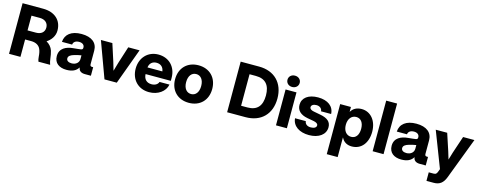

<svg xmlns="http://www.w3.org/2000/svg" viewBox="-33 -1598 6673 2666"><g transform="rotate(15 3303.0 -265.5)"><path d="M50.3 0H214.4V-250H301.3C368.7 -250 416 -222.2 436.5 -175.8C448.7 -149.4 456.5 -112.3 459 -70.8C460.4 -43 465.8 -19.5 472.7 0H641.1C632.8 -22 624.5 -54.7 621.6 -84.5C618.2 -119.6 609.4 -164.1 600.6 -193.4C585.4 -241.2 550.3 -279.3 508.3 -302.2C569.3 -342.3 616.7 -404.3 616.7 -484.9C616.7 -633.8 512.7 -727.5 346.2 -727.5H50.3ZM214.4 -380.4V-592.3H335C409.7 -592.3 456.5 -550.3 456.5 -484.9C456.5 -419.9 410.2 -380.4 335.4 -380.4Z M876 8.8C960.4 8.8 1013.7 -17.6 1045.9 -69.3H1047.9C1052.7 -24.4 1085.4 0 1140.6 0H1227.1V-122.6H1209.5C1189.9 -122.6 1181.6 -131.8 1181.6 -155.8V-348.1C1181.6 -460.4 1099.6 -526.9 953.6 -526.9C807.6 -526.9 723.6 -460 716.8 -350.6H863.3C866.7 -387.7 898.4 -412.1 948.7 -412.1C996.6 -412.1 1025.9 -388.7 1025.9 -351.1C1025.9 -332.5 1022 -322.8 1001 -318.4C979 -314.5 936 -310.1 892.1 -306.2C793.5 -297.9 698.7 -255.4 698.7 -143.1C698.7 -41 772.9 8.8 876 8.8ZM921.9 -96.7C877.4 -96.7 848.1 -115.7 848.1 -148.9C848.1 -184.1 880.9 -203.1 925.8 -216.3C960.9 -227.5 992.2 -233.9 1027.3 -239.7V-187C1027.3 -133.8 983.9 -96.7 921.9 -96.7Z M1422.4 0H1599.1L1788.6 -515.6H1626L1547.9 -270.5C1535.6 -229.5 1523.9 -189 1512.7 -147.9C1501 -189 1489.3 -229.5 1476.6 -270.5L1397.5 -515.6H1232.9Z M2064 11.7C2191.4 11.7 2293.5 -60.5 2313 -163.6H2170.4C2158.2 -127 2121.1 -103.5 2068.8 -103.5C1998 -103.5 1957 -147.9 1954.6 -218.8H2317.4V-261.2C2317.4 -417.5 2212.4 -527.3 2059.1 -527.3C1908.2 -527.3 1801.8 -415 1801.8 -257.3C1801.8 -100.6 1906.2 11.7 2064 11.7ZM1956.1 -314.9C1963.4 -374.5 2002.4 -410.2 2063 -410.2C2123 -410.2 2162.6 -374.5 2169.9 -314.9Z M2635.7 11.7C2794.9 11.7 2902.3 -95.2 2902.3 -257.3C2902.3 -419.9 2794.9 -527.3 2635.7 -527.3C2476.6 -527.3 2368.7 -419.9 2368.7 -257.3C2368.7 -94.7 2476.6 11.7 2635.7 11.7ZM2635.7 -114.3C2571.8 -114.3 2527.3 -166.5 2527.3 -257.3C2527.3 -349.1 2571.8 -401.4 2635.7 -401.4C2699.2 -401.4 2743.7 -348.6 2743.7 -257.3C2743.7 -166.5 2699.2 -114.3 2635.7 -114.3Z M3449.7 0C3672.9 0 3811 -141.1 3811 -363.8C3811 -586.4 3671.4 -727.5 3450.7 -727.5H3185.5V0ZM3349.6 -137.2V-590.3H3440.4C3579.6 -590.3 3646 -511.7 3646 -363.8C3646 -216.3 3581.1 -137.2 3440.9 -137.2Z M3887.7 0H4044.4V-515.6H3887.7ZM3965.8 -572.3C4016.6 -572.3 4053.7 -606.9 4053.7 -653.8C4053.7 -700.7 4016.6 -734.9 3965.8 -734.9C3914.6 -734.9 3877.9 -700.7 3877.9 -653.8C3877.9 -606.9 3914.6 -572.3 3965.8 -572.3Z M4363.3 12.7C4503.4 12.7 4599.6 -56.6 4599.6 -161.6C4599.6 -237.8 4550.8 -282.7 4445.3 -302.2L4344.7 -321.3C4307.1 -328.6 4285.6 -344.2 4285.6 -368.2C4285.6 -396 4313.5 -417 4359.9 -417C4407.2 -417 4440.4 -388.2 4441.4 -350.1H4586.4C4583.5 -458.5 4493.7 -526.4 4354.5 -526.4C4215.3 -526.4 4129.4 -461.4 4129.4 -361.3C4129.4 -280.3 4183.1 -229 4283.7 -210L4376 -193.4C4417 -185.5 4440.4 -170.4 4440.4 -146C4440.4 -117.2 4410.6 -97.2 4360.8 -97.2C4308.6 -97.2 4277.3 -122.6 4272.5 -163.6H4117.7C4126.5 -53.7 4224.6 12.7 4363.3 12.7Z M4672.4 204.1H4829.1V-76.7H4831.1C4858.9 -19 4910.6 11.2 4978.5 11.2C5113.3 11.2 5201.7 -96.2 5201.7 -258.3C5201.7 -416.5 5110.8 -526.9 4980 -526.9C4913.1 -526.9 4860.4 -500 4829.1 -447.3H4827.1V-515.6H4672.4ZM4936 -115.7C4868.2 -115.7 4822.3 -171.9 4822.3 -258.3C4822.3 -344.7 4868.2 -400.9 4936 -400.9C5001.5 -400.9 5043 -348.1 5043 -258.3C5043 -168.5 5001.5 -115.7 4936 -115.7Z M5434.1 -727.5H5277.3V0H5434.1Z M5689.5 8.8C5773.9 8.8 5827.1 -17.6 5859.4 -69.3H5861.3C5866.2 -24.4 5898.9 0 5954.1 0H6040.5V-122.6H6022.9C6003.4 -122.6 5995.1 -131.8 5995.1 -155.8V-348.1C5995.1 -460.4 5913.1 -526.9 5767.1 -526.9C5621.1 -526.9 5537.1 -460 5530.3 -350.6H5676.8C5680.2 -387.7 5711.9 -412.1 5762.2 -412.1C5810.1 -412.1 5839.4 -388.7 5839.4 -351.1C5839.4 -332.5 5835.4 -322.8 5814.5 -318.4C5792.5 -314.5 5749.5 -310.1 5705.6 -306.2C5606.9 -297.9 5512.2 -255.4 5512.2 -143.1C5512.2 -41 5586.4 8.8 5689.5 8.8ZM5735.4 -96.7C5690.9 -96.7 5661.6 -115.7 5661.6 -148.9C5661.6 -184.1 5694.3 -203.1 5739.3 -216.3C5774.4 -227.5 5805.7 -233.9 5840.8 -239.7V-187C5840.8 -133.8 5797.4 -96.7 5735.4 -96.7Z M6105.5 204.1H6210.4C6293.9 204.1 6343.8 165.5 6377.4 75.7L6602.1 -515.6H6439.5L6357.4 -270.5C6345.7 -234.4 6335 -197.8 6324.7 -161.1C6314 -197.8 6303.2 -233.9 6291.5 -270.5L6210.9 -515.6H6046.4L6244.6 -1.5L6233.4 28.3C6220.2 66.9 6209 81.1 6174.3 81.1H6105.5Z"/></g></svg>

Font: Raveo Display
Style: Bold
Weight: 700
Designer: Jakub Foglar, Rasmus Andersson (Inter)
Foundry: Jakubfoglar.com
Version: Version 1.100;Glyphs 3.2.3 (3260)